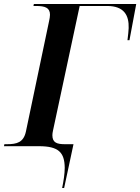

<svg xmlns="http://www.w3.org/2000/svg" viewBox="-45 -734 704 964"><path d="M-25 0H150C249 0 279 31 280 108C280 139 274 176 267 210H277L324 -10H281C242 -10 218 -17 218 -55C218 -61 219 -69 221 -78L355 -704H493C579 -704 603 -656 601 -593C601 -582 598 -557 595 -532H605L639 -714H125L123 -704H136C180 -704 206 -696 206 -660C206 -652 204 -638 201 -626L85 -73C73 -19 40 -10 -10 -10H-23Z"/></svg>

Font: Noto Serif Display SemiBold
Style: Italic
Weight: 600
Italic angle: -12°
Designer: Monotype Design Team
Foundry: Monotype Imaging Inc.
Version: Version 2.009